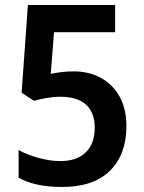

<svg xmlns="http://www.w3.org/2000/svg" viewBox="-20 -734 572 764"><path d="M273 -450Q335 -450 382.5 -423.5Q430 -397 456.5 -348.5Q483 -300 483 -232Q483 -119 417.5 -54.5Q352 10 227 10Q119 10 54 -27V-137Q88 -118 134 -105.5Q180 -93 221 -93Q285 -93 321 -127.5Q357 -162 357 -226Q357 -285 323 -317Q289 -349 219 -349Q193 -349 165 -344Q137 -339 115 -333L66 -365L91 -714H438V-606H195L182 -440Q201 -444 223 -447Q245 -450 273 -450Z"/></svg>

Font: Noto Sans Lao UI SemCond SemBd
Style: Regular
Weight: 600
Width: 4
Designer: Monotype Design Team
Foundry: Monotype Imaging Inc.
Version: Version 2.000; ttfautohint (v1.8.4.7-5d5b)